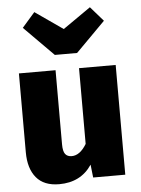

<svg xmlns="http://www.w3.org/2000/svg" viewBox="-57 -867 680 929"><g transform="rotate(-5 283.0 -402.0)"><path d="M415 -822 477 -751 334 -607H226L83 -751L145 -822L280 -728ZM515 -533V0H359L352 -63Q298 18 193 18Q119 18 82 -26.5Q45 -71 45 -150V-533H223V-173Q223 -139 233.5 -125.5Q244 -112 265 -112Q305 -112 337 -165V-533Z"/></g></svg>

Font: FiraGO ExtraBold
Style: Regular
Weight: 800
Designer: bBox Type
Foundry: bBox Type GmbH
Version: Version 1.001;PS 001.001;hotconv 1.0.88;makeotf.lib2.5.64775